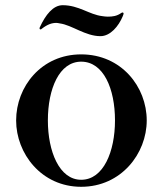

<svg xmlns="http://www.w3.org/2000/svg" viewBox="-20 -705 626 738"><path d="M366 -566C404 -566 436 -604 452 -643C454 -648 455 -651 455 -653C455 -656 453 -657 450 -657C449 -657 448 -656 446 -655C429 -643 413 -641 394 -641C387 -641 380 -642 373 -643C323 -649 283 -685 221 -685C184 -685 155 -648 133 -600C132 -598 132 -597 132 -596C132 -594 133 -592 136 -592C137 -592 138 -592 140 -594C163 -612 180 -617 197 -617C200 -617 205 -616 210 -615C256 -609 308 -566 366 -566ZM292 13C446 13 544 -115 544 -242C544 -372 446 -496 292 -496C139 -496 42 -372 42 -242C42 -115 139 13 292 13ZM292 -14C208 -14 164 -123 164 -242C164 -364 208 -468 292 -468C378 -468 422 -364 422 -242C422 -123 378 -14 292 -14Z"/></svg>

Font: Shippori Mincho OTF
Style: Bold
Weight: 800
Designer: FONTDASU
Foundry: FONTDASU / Google Inc. / but / Adobe
Version: Version 3.300;hotconv 1.0.109;makeotfexe 2.5.65596